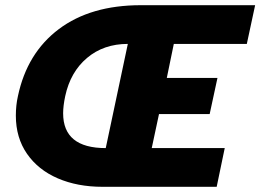

<svg xmlns="http://www.w3.org/2000/svg" viewBox="-20 -719 1002 739"><path d="M41 -274Q41 -314 49 -349Q84 -515 206.5 -607Q329 -699 522 -699H962L930 -550H649L622 -419H817L787 -280H592L564 -149H845L814 0H374Q278 0 202.5 -32.5Q127 -65 84 -127Q41 -189 41 -274ZM472 -550Q379 -550 315 -496Q251 -442 231 -349Q223 -311 223 -283Q223 -149 387 -149Z"/></svg>

Font: Prompt Bold
Style: Bold Italic
Weight: 700
Italic angle: -12°
Designer: Katatrad Team
Foundry: CadsonDemak
Version: Version 1.000